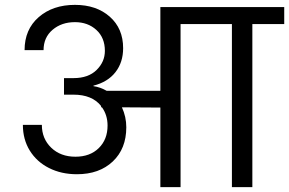

<svg xmlns="http://www.w3.org/2000/svg" viewBox="-20 -769 1188 789"><path d="M1148 -670H1017V0H933V-670H722V0H639V-327L481 -328Q499 -289 499 -246Q499 -158 443.5 -105.5Q388 -53 296 -53Q232 -53 181.5 -78.5Q131 -104 102.5 -150Q74 -196 74 -256H152Q152 -199 190.5 -162Q229 -125 290 -125Q350 -125 386 -160.5Q422 -196 422 -253Q422 -296 399 -328H396L395 -334Q358 -380 282 -380H243V-448H282Q343 -448 377 -481.5Q411 -515 411 -560Q411 -614 376 -646Q341 -678 288 -678Q233 -678 196 -646.5Q159 -615 159 -563H81Q81 -648 139 -698.5Q197 -749 288 -749Q376 -749 431 -700.5Q486 -652 486 -571Q486 -513 454.5 -472.5Q423 -432 364 -417V-415Q392 -411 418 -396H639V-740H1148Z"/></svg>

Font: A Bank Premium Regular
Style: Regular
Weight: 400
Designer: Ninad Kale (Devanagari), Jonny Pinhorn (Latin), Htun Naung (Myanmar)
Foundry: Indian Type Foundry
Version: 4.004